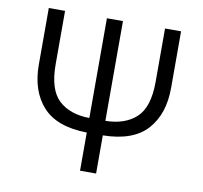

<svg xmlns="http://www.w3.org/2000/svg" viewBox="-78 -602 923 872"><g transform="rotate(10 383.0 -166.5)"><path d="M346 185V9Q207 7 142.5 -64.5Q78 -136 78 -257V-518H153V-272Q153 -155 204.5 -107Q256 -59 346 -58V-518H420V-58Q510 -59 562 -107Q614 -155 614 -272V-518H688V-257Q688 -136 623.5 -64.5Q559 7 420 9V185Z"/></g></svg>

Font: Ubuntu Sans
Style: Regular
Weight: 400
Designer: Dalton Maag Ltd
Foundry: Dalton Maag Ltd
Version: Version 1.006; ttfautohint (v1.8.4.7-5d5b)